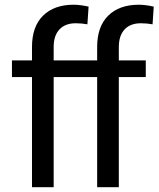

<svg xmlns="http://www.w3.org/2000/svg" viewBox="-20 -780 661 800"><path d="M203.6 0H113.3V-584Q113.3 -669.4 159.4 -714.8Q205.6 -760.3 286.6 -760.3Q301.8 -760.3 317.9 -758.1Q334 -755.9 349.1 -752.4L344.2 -678.7Q334 -680.7 321 -681.9Q308.1 -683.1 295.4 -683.1Q252 -683.1 227.8 -657.5Q203.6 -631.8 203.6 -584ZM315.9 -528.3V-459H29.8V-528.3ZM475.1 0H384.8V-584Q384.8 -669.4 430.9 -714.8Q477.1 -760.3 558.1 -760.3Q573.2 -760.3 589.4 -758.1Q605.5 -755.9 620.6 -752.4L615.7 -678.7Q605.5 -680.7 592.5 -681.9Q579.6 -683.1 566.9 -683.1Q523.4 -683.1 499.3 -657.5Q475.1 -631.8 475.1 -584ZM587.4 -528.3V-459H301.3V-528.3Z"/></svg>

Font: RobotoDEMO
Style: Regular
Weight: 400
Designer: Christian Robertson
Foundry: Google
Version: Version 2.136